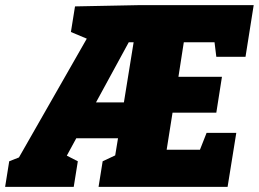

<svg xmlns="http://www.w3.org/2000/svg" viewBox="-57 -730 1011 750"><path d="M-37 0 -21 -100 17 -115 282 -579 220 -605 236 -705 489 -710H934L902 -508H788L781 -565H661L640 -430H810L788 -290H617L594 -145H724L750 -211H866L832 0H328L344 -100L393 -123L404 -190H241L204 -122L247 -100L231 0ZM318 -330H427L465 -565H446Z"/></svg>

Font: Bitter Black
Style: Italic
Weight: 900
Italic angle: -9°
Designer: Sol Matas, and Bitter project Authors
Foundry: Sol Matas
Version: Version 2.001